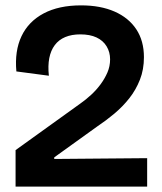

<svg xmlns="http://www.w3.org/2000/svg" viewBox="-20 -695 603 715"><path d="M38 0V-136L280 -310Q300 -324 319.5 -342Q339 -360 354.5 -381Q370 -402 380 -425Q390 -448 390 -474Q390 -501 377 -522.5Q364 -544 339.5 -555.5Q315 -567 279 -567Q247 -567 223 -557Q199 -547 184 -527Q169 -507 163.5 -478.5Q158 -450 162 -413L41 -429Q34 -505 60 -560Q86 -615 142.5 -645Q199 -675 282 -675Q354 -675 406.5 -652Q459 -629 487.5 -586Q516 -543 516 -482Q516 -436 501 -398Q486 -360 461.5 -329Q437 -298 406 -272Q375 -246 342 -224L182 -109V-103L528 -106V0Z"/></svg>

Font: Bricolage Grotesque 60pt SemiBold
Style: Regular
Weight: 600
Version: Version 1.001;gftools[0.9.33.dev8+g029e19f]